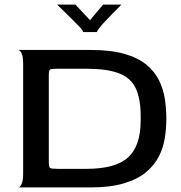

<svg xmlns="http://www.w3.org/2000/svg" viewBox="-20 -818 791 838"><path d="M60 0Q67 0 74 -14Q81 -28 81 -60V-540Q81 -572 74 -585.5Q67 -599 60 -600H374Q463 -600 522.5 -583Q582 -566 618.5 -536Q655 -506 674 -467.5Q693 -429 699.5 -386Q706 -343 706 -299Q706 -259 699.5 -216.5Q693 -174 673.5 -135.5Q654 -97 617.5 -66.5Q581 -36 521.5 -18Q462 0 374 0ZM233 -81H356Q484 -81 539 -131Q594 -181 594 -292V-310Q594 -388 572 -433.5Q550 -479 498 -498.5Q446 -518 356 -518H233Q204 -518 198.5 -514.5Q193 -511 193 -490V-111Q193 -89 198.5 -85Q204 -81 233 -81ZM229 -798H309L373 -730L430 -798H510Q493 -781 473.5 -761Q454 -741 438 -724Q422 -707 416 -699Q403 -682 403 -678H343Q343 -680 340 -685Q337 -690 329 -699Q318 -711 300 -728.5Q282 -746 263 -765Q244 -784 229 -798Z"/></svg>

Font: Red Rose
Style: Regular
Weight: 400
Designer: Jaikishan Patel
Version: Version 2.000; ttfautohint (v1.8.3)